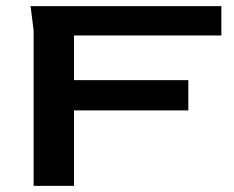

<svg xmlns="http://www.w3.org/2000/svg" viewBox="-20 -608 764 628"><path d="M90 0V-508L80 -588H704V-492H222V-346H596V-247H222V0Z"/></svg>

Font: Goldman
Style: Regular
Weight: 400
Designer: Jaikishan Patel
Version: Version 1.000; ttfautohint (v1.8.3)